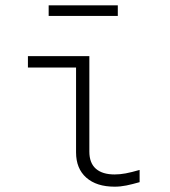

<svg xmlns="http://www.w3.org/2000/svg" viewBox="-20 -692 640 722"><path d="M411 10Q343 10 304.5 -24Q266 -58 266 -119V-438H85V-481H316V-122Q316 -79 340.5 -57.5Q365 -36 411 -36Q431 -36 452.5 -40Q474 -44 505 -53V-7Q477 1 455 5.5Q433 10 411 10ZM163 -632V-672H423V-632Z"/></svg>

Font: Red Hat Mono
Style: Regular
Weight: 300
Monospace: yes
Designer: Pentagram, MCKL
Foundry: Pentagram, MCKL
Version: Version 1.023